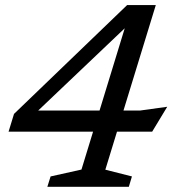

<svg xmlns="http://www.w3.org/2000/svg" viewBox="-20 -720 665 740"><path d="M472.5 -649.5 507 -655 91.5 -260 82.5 -294H520L624.5 -308.5L566.5 -212.5H13L34 -281L470 -700.5H580.5L386 -66L488.5 -40L476.5 0H162.5L175 -40L294 -66.5Z"/></svg>

Font: Newsreader 9pt
Style: Italic
Weight: 400
Italic angle: -17°
Designer: Hugues Gentile
Foundry: Production Type
Version: Version 1.003